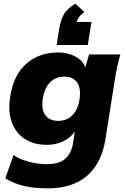

<svg xmlns="http://www.w3.org/2000/svg" viewBox="-20 -806 684 1050"><path d="M240 224Q165 224 109 210.5Q53 197 9 169L54 42Q77 58 107.5 69Q138 80 170.5 86Q203 92 234 92Q303 92 336.5 62.5Q370 33 379 -21L393 -110H403Q384 -68 339.5 -41Q295 -14 234 -14Q166 -14 116.5 -45.5Q67 -77 44.5 -137.5Q22 -198 37 -284Q56 -400 126 -459.5Q196 -519 297 -519Q356 -519 399 -493Q442 -467 450 -424L443 -426L467 -508H638Q628 -474 620.5 -439Q613 -404 608 -370L556 -41Q535 87 456 155.5Q377 224 240 224ZM298 -145Q345 -145 375.5 -175.5Q406 -206 415 -263Q424 -325 401 -356Q378 -387 332 -387Q285 -387 254.5 -356.5Q224 -326 214 -268Q205 -208 228 -176.5Q251 -145 298 -145ZM290 -560 303 -645Q311 -693 328 -725Q345 -757 392 -786L442 -740Q418 -724 408 -706Q398 -688 394 -666L362 -686H480L460 -560Z"/></svg>

Font: Mulish ExtraLight Black
Style: Italic
Weight: 900
Italic angle: -9°
Version: Version 3.603